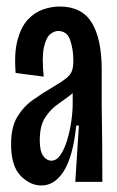

<svg xmlns="http://www.w3.org/2000/svg" viewBox="-20 -558 360 589"><path d="M107 11Q72 11 43 -19Q14 -49 14 -116Q14 -168 33 -199.5Q52 -231 81 -251.5Q110 -272 139 -289Q168 -306 182 -317Q196 -328 200.5 -340Q205 -352 205 -372Q205 -406 195.5 -434.5Q186 -463 158 -463Q147 -463 134.5 -453.5Q122 -444 115 -414Q108 -384 114 -323L28 -334Q23 -396 34 -436Q45 -476 65.5 -498Q86 -520 112 -529Q138 -538 163 -538Q231 -538 261.5 -488.5Q292 -439 292 -344V-231Q293 -174 293.5 -116Q294 -58 294 0H211Q214 -43 216.5 -86.5Q219 -130 222 -173H214Q204 -78 176 -33.5Q148 11 107 11ZM137 -65Q153 -65 165 -82Q177 -99 185.5 -126.5Q194 -154 198.5 -184.5Q203 -215 203 -242V-272Q183 -256 159 -239.5Q135 -223 118.5 -197.5Q102 -172 102 -128Q102 -93 113 -79Q124 -65 137 -65Z"/></svg>

Font: Bricolage Grotesque 48pt Condensed
Style: Regular
Weight: 400
Width: 3
Designer: Mathieu Triay
Foundry: Atelier Triay
Version: Version 1.000; ttfautohint (v1.8.4.7-5d5b);gftools[0.9.32]